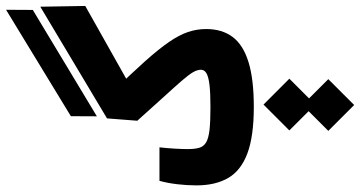

<svg xmlns="http://www.w3.org/2000/svg" viewBox="-300 -558 1197 638"><g transform="rotate(-90 299.0 -239.5)"><path d="M231 -516.6 231.4 -603 585 -818.4 584.5 -729.5ZM262.2 4.9Q164.6 4.9 107.4 -16.6Q50.3 -38.1 25.9 -80.6Q1.5 -123 1.5 -185.5Q1.5 -217.3 5.4 -250Q9.3 -282.7 16.6 -308.6H127.9Q125 -283.2 123.5 -256.8Q122.1 -230.5 122.1 -215.3Q122.1 -191.9 126.2 -177Q130.4 -162.1 144 -153.8Q157.7 -145.5 185.8 -142.3Q213.9 -139.2 262.2 -139.2Q307.6 -139.2 334.7 -142.3Q361.8 -145.5 373.8 -152.3Q385.7 -159.2 385.7 -170.9Q385.7 -183.1 377.4 -197.3Q369.1 -211.4 350.1 -233.4Q331.1 -255.4 298.3 -291.3Q265.6 -327.1 216.3 -382.3L224.1 -482.9L595.2 -704.6L597.7 -555.2L287.1 -380.4L310.5 -466.8Q373 -402.3 413.8 -356.7Q454.6 -311 478 -276.9Q501.5 -242.7 511.2 -213.6Q521 -184.6 521 -153.3Q521 -100.6 494.6 -65.4Q468.3 -30.3 411.1 -12.7Q354 4.9 262.2 4.9ZM270 209 184.1 123 270 37.1 356 123ZM268.6 338.4 182.6 252.4 268.6 166.5 354.5 252.4Z"/></g></svg>

Font: Cascadia Code
Style: Regular
Weight: 400
Monospace: yes
Designer: Aaron Bell
Foundry: Saja Typeworks
Version: Version 2106.017